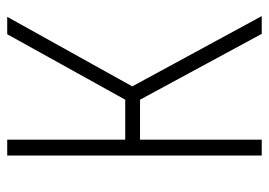

<svg xmlns="http://www.w3.org/2000/svg" viewBox="-124 -604 728 519"><g transform="rotate(-90 239.5 -344.0)"><path d="M79 0V-688H122V-369H230L407 -688H454L266 -350L456 0H408L230 -329H122V0Z"/></g></svg>

Font: Saira Condensed ExtraLight
Style: Regular
Weight: 250
Width: 3
Designer: Hector Gatti with collaboration of the Omnibus-Type team
Foundry: Omnibus-Type
Version: Version 1.101